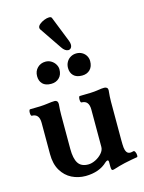

<svg xmlns="http://www.w3.org/2000/svg" viewBox="-129 -934 768 1026"><g transform="rotate(-15 255.0 -420.5)"><path d="M356 -4.9V-27.8Q356 -39.1 350.1 -39.1Q344.7 -39.1 336.9 -32.2Q293 10.3 216.8 11.2Q175.8 11.2 140.6 -6.3Q105.5 -23.9 83.7 -60.3Q62 -96.7 62 -150.9V-324.2Q62 -374.5 21 -374.5Q18.1 -374.5 16.4 -379.6Q14.6 -384.8 14.6 -392.6Q14.6 -399.9 16.4 -405Q18.1 -410.2 21 -410.2Q84.5 -410.2 117.2 -415Q143.6 -418.9 159.2 -418.9Q167 -418.9 171.9 -413.6Q176.8 -408.2 176.8 -397.9Q173.8 -367.2 173.8 -337.9V-149.9Q173.8 -96.7 190.4 -70.8Q207 -44.9 246.1 -44.9Q265.1 -44.9 286.4 -55.4Q307.6 -65.9 322.3 -82.8Q336.9 -99.6 336.9 -117.2V-324.2Q336.9 -374.5 295.9 -374.5Q293 -374.5 291.3 -379.6Q289.6 -384.8 289.6 -392.6Q289.6 -399.9 291.3 -405Q293 -410.2 295.9 -410.2Q366.7 -410.2 393.1 -414.6Q407.7 -417 416.3 -418Q424.8 -418.9 433.1 -418.9Q441.9 -418.9 447.5 -414.3Q453.1 -409.7 453.1 -400.9Q449.2 -363.3 449.2 -337.9V-125Q449.2 -99.1 450.7 -84Q452.1 -68.8 458.7 -58.3Q465.3 -47.9 479 -47.9Q485.4 -47.9 496.1 -50.8Q502 -52.2 506.1 -43.2Q510.3 -34.2 510.3 -24.4Q510.3 -15.6 506.8 -15.1Q494.6 -13.2 474.4 -9.5Q454.1 -5.9 435.1 -1.5Q406.7 4.9 373.5 15.6Q370.1 17.1 362.8 17.1Q356 17.1 356 -4.9ZM103 -570.8Q103 -599.1 121.1 -616.9Q139.2 -634.8 166 -634.8Q183.6 -634.8 197.8 -626Q211.9 -617.2 220 -603.5Q228 -589.8 228 -576.2Q228 -545.9 210.4 -529.1Q192.9 -512.2 166 -512.2Q134.3 -512.2 118.7 -528.3Q103 -544.4 103 -570.8ZM273.9 -570.8Q273.9 -589.4 282.5 -604Q291 -618.7 305.4 -626.7Q319.8 -634.8 336.9 -634.8Q355 -634.8 368.9 -626.5Q382.8 -618.2 390.4 -604.7Q397.9 -591.3 397.9 -576.2Q397.9 -545.9 381.1 -529.1Q364.3 -512.2 336.9 -512.2Q305.7 -512.2 289.8 -528.3Q273.9 -544.4 273.9 -570.8ZM183.6 -809.1Q181.2 -814 181.2 -817.9Q181.2 -827.6 192.1 -836.9Q203.1 -846.2 218.5 -852.3Q233.9 -858.4 245.6 -858.4Q257.3 -858.4 260.3 -851.6L316.9 -709Q321.3 -697.3 321.3 -688Q321.3 -676.3 315.4 -669.4Q309.6 -662.6 300.8 -662.6Q292.5 -662.6 283.4 -668.7Q274.4 -674.8 266.6 -687Z"/></g></svg>

Font: JuniusX
Style: Bold
Weight: 700
Designer: Peter S. Baker
Foundry: Briery Creek Software
Version: Version 1.004